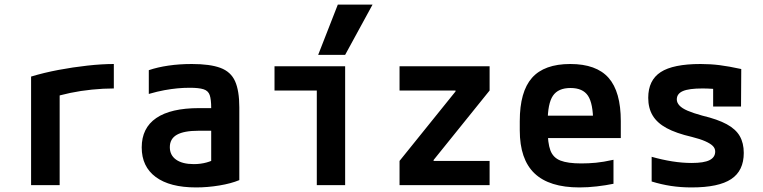

<svg xmlns="http://www.w3.org/2000/svg" viewBox="-20 -810 3340 840"><path d="M116 -475Q172 -492 235.5 -504Q299 -516 362.5 -523Q426 -530 478 -530V-423Q432 -423 382.5 -418Q333 -413 287.5 -403.5Q242 -394 207 -382L241 -440V0H116Z M838 10Q723 10 661.5 -35.5Q600 -81 600 -165Q600 -250 663.5 -293.5Q727 -337 851 -337H962V-238H849Q785 -238 754 -220.5Q723 -203 723 -166Q723 -131 750.5 -111.5Q778 -92 828 -92Q857 -92 883 -99Q909 -106 930 -119L904 -54V-337Q904 -375 897.5 -394Q891 -413 870.5 -419.5Q850 -426 810 -426Q783 -426 756.5 -423.5Q730 -421 699.5 -415.5Q669 -410 631 -399V-503Q669 -516 717 -523Q765 -530 819 -530Q899 -530 944.5 -513Q990 -496 1008.5 -454.5Q1027 -413 1027 -340V-22Q991 -7 939.5 1.5Q888 10 838 10Z M1366 0V-414H1181V-520H1490V0ZM1490 -570H1372L1458 -790H1610Z M1728 0V-106L1973 -410V-414H1728V-520H2122V-414L1877 -110V-106H2122V0Z M2515 10Q2383 10 2318.5 -51.5Q2254 -113 2254 -240V-280Q2254 -409 2307.5 -469.5Q2361 -530 2475 -530Q2589 -530 2642.5 -469.5Q2696 -409 2696 -280V-206H2319V-304H2602L2575 -272V-275Q2575 -357 2552.5 -391Q2530 -425 2476 -425Q2422 -425 2399 -391Q2376 -357 2376 -275V-245Q2376 -184 2388 -152Q2400 -120 2432 -107.5Q2464 -95 2523 -95Q2555 -95 2587 -98Q2619 -101 2664 -111V-6Q2630 1 2591 5.5Q2552 10 2515 10Z M3006 10Q2958 10 2915.5 3.5Q2873 -3 2831 -16V-124Q2877 -111 2921 -104Q2965 -97 3006 -97Q3060 -97 3084.5 -109.5Q3109 -122 3109 -147Q3109 -161 3098.5 -171.5Q3088 -182 3065.5 -192Q3043 -202 3007 -211Q2938 -227 2896.5 -249.5Q2855 -272 2835.5 -304.5Q2816 -337 2816 -382Q2816 -459 2870.5 -494.5Q2925 -530 3045 -530Q3088 -530 3128 -525Q3168 -520 3223 -508L3222 -344H3100V-484L3153 -416Q3120 -420 3096.5 -421.5Q3073 -423 3053 -423Q2994 -423 2967.5 -411.5Q2941 -400 2941 -375Q2941 -361 2952.5 -348.5Q2964 -336 2988.5 -325.5Q3013 -315 3053 -304Q3120 -288 3159.5 -266.5Q3199 -245 3216.5 -214.5Q3234 -184 3234 -141Q3234 -63 3179 -26.5Q3124 10 3006 10Z"/></svg>

Font: M PLUS Code Latin SemiExpanded SemiBold
Style: Regular
Weight: 600
Width: 6
Designer: Coji Morishita
Foundry: UNDERFOREST DESIGN
Version: Version 1.002; ttfautohint (v1.8.3)